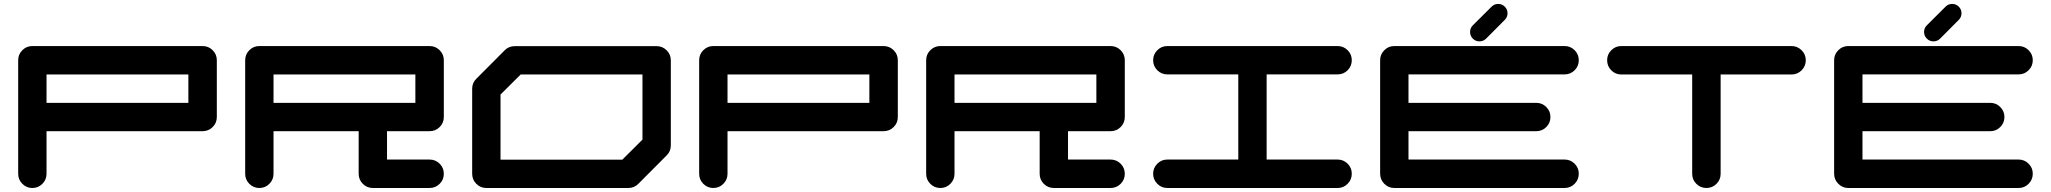

<svg xmlns="http://www.w3.org/2000/svg" viewBox="-20 -939 10244 959"><path d="M920.9 -425.3V-566.9H212.4V-425.3ZM1063 -354.5Q1063 -325.2 1042.2 -304.4Q1021.5 -283.7 991.7 -283.7H212.4V-70.8Q212.4 -41.5 191.7 -20.8Q170.9 0 141.6 0Q112.3 0 91.6 -20.8Q70.8 -41.5 70.8 -70.8V-638.2Q70.8 -667.5 91.6 -688.2Q112.3 -709 141.6 -709H991.7Q1021.5 -709 1042.2 -688.2Q1063 -667.5 1063 -638.2Z M2054.7 -425.3V-566.9H1346.2V-425.3ZM2125.5 -709Q2155.3 -709 2176 -688.2Q2196.8 -667.5 2196.8 -638.2V-354.5Q2196.8 -325.2 2176 -304.4Q2155.3 -283.7 2125.5 -283.7H1913.1V-142.1H2125.5Q2155.3 -142.1 2176 -121.3Q2196.8 -100.6 2196.8 -70.8Q2196.8 -41.5 2176 -20.8Q2155.3 0 2125.5 0H1842.3Q1813 0 1792.2 -20.8Q1771.5 -41.5 1771.5 -70.8V-283.7H1346.2V-70.8Q1346.2 -41.5 1325.4 -20.8Q1304.7 0 1275.4 0Q1246.1 0 1225.3 -20.8Q1204.6 -41.5 1204.6 -70.8V-638.2Q1204.6 -667.5 1225.3 -688.2Q1246.1 -709 1275.4 -709Z M3189 -241.7V-566.9H2580.6L2480 -466.8V-141.6H3088.4ZM3259.8 -708.5Q3289.1 -708.5 3309.8 -687.7Q3330.6 -667 3330.6 -637.7V-212.4Q3330.6 -183.1 3309.6 -162.6L3168 -20.5Q3147.5 0 3117.7 0H2409.2Q2379.9 0 2359.1 -20.8Q2338.4 -41.5 2338.4 -70.8V-496.1Q2338.4 -525.4 2359.4 -545.9L2501 -688Q2521.5 -708.5 2550.8 -708.5Z M4322.3 -425.3V-566.9H3613.8V-425.3ZM4464.4 -354.5Q4464.4 -325.2 4443.6 -304.4Q4422.9 -283.7 4393.1 -283.7H3613.8V-70.8Q3613.8 -41.5 3593 -20.8Q3572.3 0 3543 0Q3513.7 0 3492.9 -20.8Q3472.2 -41.5 3472.2 -70.8V-638.2Q3472.2 -667.5 3492.9 -688.2Q3513.7 -709 3543 -709H4393.1Q4422.9 -709 4443.6 -688.2Q4464.4 -667.5 4464.4 -638.2Z M5456.1 -425.3V-566.9H4747.6V-425.3ZM5526.9 -709Q5556.6 -709 5577.4 -688.2Q5598.1 -667.5 5598.1 -638.2V-354.5Q5598.1 -325.2 5577.4 -304.4Q5556.6 -283.7 5526.9 -283.7H5314.5V-142.1H5526.9Q5556.6 -142.1 5577.4 -121.3Q5598.1 -100.6 5598.1 -70.8Q5598.1 -41.5 5577.4 -20.8Q5556.6 0 5526.9 0H5243.7Q5214.4 0 5193.6 -20.8Q5172.9 -41.5 5172.9 -70.8V-283.7H4747.6V-70.8Q4747.6 -41.5 4726.8 -20.8Q4706.1 0 4676.8 0Q4647.5 0 4626.7 -20.8Q4606 -41.5 4606 -70.8V-638.2Q4606 -667.5 4626.7 -688.2Q4647.5 -709 4676.8 -709Z M6661.1 -142.1Q6690.4 -142.1 6711.2 -121.3Q6731.9 -100.6 6731.9 -71.3Q6731.9 -42 6711.2 -21Q6690.4 0 6661.1 0H5810.5Q5781.2 0 5760.5 -21Q5739.7 -42 5739.7 -71.3Q5739.7 -100.6 5760.5 -121.3Q5781.2 -142.1 5810.5 -142.1H6165V-567.4H5810.5Q5781.2 -567.4 5760.5 -588.1Q5739.7 -608.9 5739.7 -638.2Q5739.7 -667.5 5760.5 -688.2Q5781.2 -709 5810.5 -709H6661.1Q6690.4 -709 6711.2 -688.2Q6731.9 -667.5 6731.9 -638.2Q6731.9 -608.9 6711.2 -588.1Q6690.4 -567.4 6661.1 -567.4H6306.6V-142.1Z M7794.9 -142.1Q7824.2 -142.1 7845 -121.3Q7865.7 -100.6 7865.7 -71.3Q7865.7 -42 7845 -21Q7824.2 0 7794.9 0H6944.3Q6915 0 6894.3 -21Q6873.5 -42 6873.5 -71.3V-638.2Q6873.5 -667.5 6894.3 -688.2Q6915 -709 6944.3 -709H7794.9Q7824.2 -709 7845 -688.2Q7865.7 -667.5 7865.7 -638.2Q7865.7 -608.9 7845 -588.1Q7824.2 -567.4 7794.9 -567.4H7015.1V-425.3H7653.3Q7682.6 -425.3 7703.4 -404.5Q7724.1 -383.8 7724.1 -354.5Q7724.1 -325.2 7703.4 -304.4Q7682.6 -283.7 7653.3 -283.7H7015.1V-142.1ZM7369.6 -732.4Q7350.1 -732.4 7336.4 -746.1Q7322.8 -759.8 7322.8 -779.3Q7322.8 -798.8 7336.4 -812.5L7430.2 -905.8Q7443.8 -919.4 7462.9 -919.4Q7482.4 -919.4 7496.1 -905.8Q7509.8 -892.1 7509.8 -873Q7509.8 -853.5 7496.1 -839.8L7402.8 -746.1Q7389.2 -732.4 7369.6 -732.4Z M8928.2 -709Q8957.5 -709 8978.5 -688.2Q8999.5 -667.5 8999.5 -638.2Q8999.5 -608.4 8978.5 -587.6Q8957.5 -566.9 8928.2 -566.9H8574.2V-70.8Q8574.2 -41.5 8553.5 -20.8Q8532.7 0 8503.4 0Q8473.6 0 8452.9 -20.8Q8432.1 -41.5 8432.1 -70.8V-566.9H8078.1Q8048.8 -566.9 8028.1 -587.6Q8007.3 -608.4 8007.3 -638.2Q8007.3 -667.5 8028.1 -688.2Q8048.8 -709 8078.1 -709Z M10062.5 -142.1Q10091.8 -142.1 10112.5 -121.3Q10133.3 -100.6 10133.3 -71.3Q10133.3 -42 10112.5 -21Q10091.8 0 10062.5 0H9211.9Q9182.6 0 9161.9 -21Q9141.1 -42 9141.1 -71.3V-638.2Q9141.1 -667.5 9161.9 -688.2Q9182.6 -709 9211.9 -709H10062.5Q10091.8 -709 10112.5 -688.2Q10133.3 -667.5 10133.3 -638.2Q10133.3 -608.9 10112.5 -588.1Q10091.8 -567.4 10062.5 -567.4H9282.7V-425.3H9920.9Q9950.2 -425.3 9970.9 -404.5Q9991.7 -383.8 9991.7 -354.5Q9991.7 -325.2 9970.9 -304.4Q9950.2 -283.7 9920.9 -283.7H9282.7V-142.1ZM9637.2 -732.4Q9617.7 -732.4 9604 -746.1Q9590.3 -759.8 9590.3 -779.3Q9590.3 -798.8 9604 -812.5L9697.8 -905.8Q9711.4 -919.4 9730.5 -919.4Q9750 -919.4 9763.7 -905.8Q9777.3 -892.1 9777.3 -873Q9777.3 -853.5 9763.7 -839.8L9670.4 -746.1Q9656.7 -732.4 9637.2 -732.4Z"/></svg>

Font: Robtronika
Style: Regular
Weight: 400
Designer: GGBot
Version: 1.00